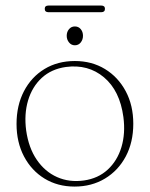

<svg xmlns="http://www.w3.org/2000/svg" viewBox="-20 -678 552 708"><path d="M256 -453Q318.5 -453 367 -423.5Q415.5 -394 443.5 -341.8Q471.5 -289.5 471.5 -221.5Q471.5 -153.5 443.8 -101.2Q416 -49 367 -19.5Q318 10 255 10Q192.5 10 144.2 -19.5Q96 -49 68.5 -101.2Q41 -153.5 41 -221Q41 -289 68.2 -341.5Q95.5 -394 144 -423.5Q192.5 -453 256 -453ZM289.5 -12.5Q342 -20 377.2 -52.5Q412.5 -85 427.8 -135.5Q443 -186 435 -246.5Q422 -343.5 363.5 -392.8Q305 -442 223 -431Q169.5 -423.5 134 -390.8Q98.5 -358 83.5 -307.5Q68.5 -257 76.5 -197Q85.5 -133 115.5 -89Q145.5 -45 190.5 -25Q235.5 -5 289.5 -12.5ZM256 -511Q243 -511 234.5 -521.5Q226 -532 226 -546Q226 -560.5 234.5 -570.5Q243 -580.5 256 -580.5Q269.5 -580.5 277.8 -570.5Q286 -560.5 286 -546Q286 -532 277.8 -521.5Q269.5 -511 256 -511ZM145 -645.5Q145 -657.5 158.5 -657.5H353.5Q367 -657.5 367 -645.5Q367 -633 353.5 -633H158.5Q145 -633 145 -645.5Z"/></svg>

Font: Fraunces 72pt S050 Thin
Style: Regular
Weight: 100
Version: Version 1.000; ttfautohint (v1.8.3)